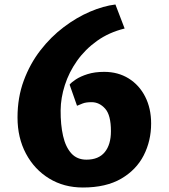

<svg xmlns="http://www.w3.org/2000/svg" viewBox="-20 -827 751 855"><path d="M58 -304Q58 -393 85.8 -468Q113.5 -543 160 -603Q206.5 -663 263.8 -706.2Q321 -749.5 380.8 -775Q440.5 -800.5 494 -807L535 -700Q465.5 -683 412.2 -645Q359 -607 323 -556Q287 -505 268.8 -448Q250.5 -391 250 -336Q249.5 -271.5 260.8 -222Q272 -172.5 297.5 -144.2Q323 -116 365 -116Q419 -116 446.5 -149.5Q474 -183 474 -243Q474 -314.5 448.2 -343.2Q422.5 -372 388 -372Q362.5 -372 348 -366.2Q333.5 -360.5 323 -356L290 -450Q297.5 -460 318 -473.5Q338.5 -487 370.2 -497Q402 -507 444 -507Q505.5 -507 552.8 -477.8Q600 -448.5 626.5 -396.5Q653 -344.5 653 -277Q653 -200 620 -135.2Q587 -70.5 519.5 -31.2Q452 8 349 8Q264.5 8 198.8 -32.2Q133 -72.5 95.5 -143Q58 -213.5 58 -304Z"/></svg>

Font: Merriweather Sans Black
Style: Regular
Weight: 900
Designer: Eben Sorkin
Foundry: Eben Sorkin
Version: Version 1.008; ttfautohint (v1.7.19-72a1) -l 8 -r 50 -G 200 